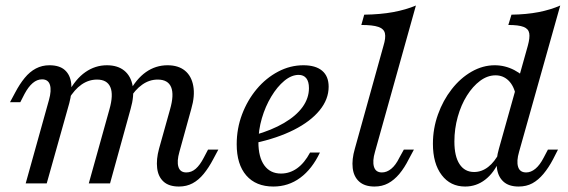

<svg xmlns="http://www.w3.org/2000/svg" viewBox="-20 -661 2048 692"><path d="M625 11.3Q588.7 11.3 569.4 -6.5Q550 -24.2 546.4 -55.2Q542.7 -86.3 553.2 -125L592.7 -266.1Q608.1 -319.4 596.8 -346.8Q585.5 -374.2 548.4 -374.2Q518.5 -374.2 492.7 -356Q466.9 -337.9 445.2 -302.4L444.4 -326.6Q471 -376.6 506 -401.2Q541.1 -425.8 583.9 -425.8Q622.6 -425.8 646.4 -406.5Q670.2 -387.1 676.6 -351.2Q683.1 -315.3 669.4 -268.5L626.6 -113.7Q616.9 -79.8 623 -59.7Q629 -39.5 651.6 -39.5Q670.2 -39.5 685.5 -52.8Q700.8 -66.1 714.5 -92.7L729.8 -121.8H766.9L748.4 -87.1Q732.3 -56.5 714.1 -34.3Q696 -12.1 674.2 -0.4Q652.4 11.3 625 11.3ZM72.6 0 156.5 -300.8Q166.1 -334.7 160.1 -354.8Q154 -375 131.5 -375Q113.7 -375 98 -361.7Q82.3 -348.4 68.5 -322.6L53.2 -292.7H16.1L34.7 -327.4Q50.8 -358.1 69 -380.2Q87.1 -402.4 109.3 -414.1Q131.5 -425.8 158.1 -425.8Q194.4 -425.8 213.7 -408.5Q233.1 -391.1 236.7 -360.1Q240.3 -329 229.8 -289.5L148.4 0ZM300 0 374.2 -266.1Q389.5 -319.4 377.8 -346.8Q366.1 -374.2 329.8 -374.2Q300 -374.2 274.2 -356.5Q248.4 -338.7 226.6 -302.4L225.8 -326.6Q252.4 -376.6 287.9 -401.2Q323.4 -425.8 365.3 -425.8Q404 -425.8 427.8 -406.5Q451.6 -387.1 458.1 -351.6Q464.5 -316.1 450.8 -268.5L376.6 0Z M965.3 11.3Q902.4 11.3 867.7 -28.6Q833.1 -68.5 833.1 -141.1Q833.1 -197.6 852.4 -248.8Q871.8 -300 905.2 -339.9Q938.7 -379.8 982.3 -402.8Q1025.8 -425.8 1073.4 -425.8Q1117.7 -425.8 1141.1 -406Q1164.5 -386.3 1164.5 -348.4Q1164.5 -303.2 1131.9 -263.3Q1099.2 -223.4 1039.5 -193.1Q979.8 -162.9 897.6 -145.2V-174.2Q959.7 -191.9 1003.6 -217.7Q1047.6 -243.5 1070.6 -275.4Q1093.5 -307.3 1093.5 -343.5Q1093.5 -366.9 1083.9 -379Q1074.2 -391.1 1056.5 -391.1Q1030.6 -391.1 1004.8 -369.8Q979 -348.4 957.7 -312.9Q936.3 -277.4 923.8 -234.7Q911.3 -191.9 911.3 -149.2Q911.3 -94.4 932.7 -64.9Q954 -35.5 992.7 -35.5Q1024.2 -35.5 1050.8 -54.4Q1077.4 -73.4 1097.6 -111.3H1133.1Q1104.8 -51.6 1062.1 -20.2Q1019.4 11.3 965.3 11.3Z M1329.8 11.3Q1294.4 11.3 1274.6 -6.5Q1254.8 -24.2 1251.2 -55.2Q1247.6 -86.3 1258.9 -125L1362.1 -496Q1371 -525 1367.3 -541.1Q1363.7 -557.3 1343.5 -564.1Q1323.4 -571 1282.3 -571L1292.7 -608.1Q1350.8 -608.9 1396.8 -617.3Q1442.7 -625.8 1479 -641.1L1331.5 -113.7Q1321.8 -80.6 1327.8 -60.1Q1333.9 -39.5 1356.5 -39.5Q1374.2 -39.5 1390.3 -52.8Q1406.5 -66.1 1419.4 -92.7L1435.5 -121.8H1471.8L1453.2 -87.1Q1437.9 -56.5 1419.4 -34.3Q1400.8 -12.1 1379 -0.4Q1357.3 11.3 1329.8 11.3Z M1849.2 11.3Q1813.7 11.3 1794.4 -6.5Q1775 -24.2 1771 -55.2Q1766.9 -86.3 1778.2 -125L1882.3 -496Q1890.3 -525 1887.5 -541.1Q1884.7 -557.3 1866.9 -564.1Q1849.2 -571 1812.1 -571L1823.4 -608.1Q1877.4 -608.9 1921 -617.3Q1964.5 -625.8 1999.2 -641.1L1850.8 -113.7Q1841.1 -80.6 1847.2 -60.1Q1853.2 -39.5 1876.6 -39.5Q1893.5 -39.5 1909.7 -52.8Q1925.8 -66.1 1939.5 -92.7L1954.8 -121.8H1991.1L1973.4 -87.1Q1957.3 -56.5 1938.7 -34.3Q1920.2 -12.1 1898.8 -0.4Q1877.4 11.3 1849.2 11.3ZM1656.5 11.3Q1603.2 11.3 1571.8 -30.2Q1540.3 -71.8 1540.3 -142.7Q1540.3 -197.6 1558.5 -248.4Q1576.6 -299.2 1608.1 -339.5Q1639.5 -379.8 1679.8 -402.8Q1720.2 -425.8 1762.9 -425.8Q1800 -425.8 1833.5 -408.5Q1866.9 -391.1 1894.4 -358.1L1839.5 -316.1Q1832.3 -351.6 1812.9 -370.6Q1793.5 -389.5 1766.1 -389.5Q1737.1 -389.5 1710.5 -369.8Q1683.9 -350 1662.9 -316.5Q1641.9 -283.1 1629.8 -239.9Q1617.7 -196.8 1617.7 -150.8Q1617.7 -97.6 1636.3 -69.4Q1654.8 -41.1 1688.7 -41.1Q1716.1 -41.1 1739.5 -59.3Q1762.9 -77.4 1780.6 -112.1V-83.9Q1760.5 -37.9 1728.6 -13.3Q1696.8 11.3 1656.5 11.3Z"/></svg>

Font: Playfair 9pt
Style: Italic
Weight: 400
Italic angle: -15.6°
Designer: Claus Eggers Sørensen
Foundry: Claus Eggers Sørensen
Version: Version 2.001;gftools[0.9.30]